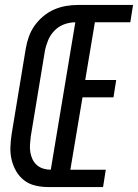

<svg xmlns="http://www.w3.org/2000/svg" viewBox="-20 -755 557 775"><path d="M174 0Q148 0 122.5 -6Q97 -12 77.5 -27Q58 -42 45.5 -63.5Q33 -85 27 -110Q21 -135 22 -161.5Q23 -188 27 -214L84 -559Q88 -583 96.5 -607Q105 -631 120 -652Q135 -673 155.5 -690Q176 -707 199.5 -717Q223 -727 247 -731Q271 -735 295 -735H517L506 -665H363L324 -432H449L438 -362H313L264 -70H407L396 0ZM185 -70 284 -665Q262 -665 239.5 -657Q217 -649 200 -631.5Q183 -614 174 -592Q165 -570 161 -548L104 -203Q102 -187 101 -171Q100 -155 102.5 -140Q105 -125 111.5 -111.5Q118 -98 129 -88.5Q140 -79 154.5 -74.5Q169 -70 185 -70Z"/></svg>

Font: Iosevka SS18
Style: Italic
Weight: 400
Italic angle: -9°
Monospace: yes
Designer: Belleve Invis
Foundry: Belleve Invis
Version: Version 25.1.1; ttfautohint (v1.8.4)